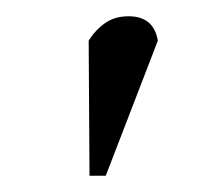

<svg xmlns="http://www.w3.org/2000/svg" viewBox="-20 -720 261 236"><path d="M89 -670Q97 -683 109 -691.5Q121 -700 138 -700Q169 -700 174 -670L110 -504H90Z"/></svg>

Font: PTSerifItalic
Style: Italic
Weight: 400
Italic angle: -12°
Designer: A.Korolkova, O.Umpeleva, V.Yefimov
Foundry: ParaType Ltd
Version: Version 1.000W OFL